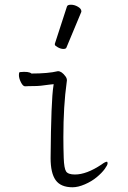

<svg xmlns="http://www.w3.org/2000/svg" viewBox="-20 -779 540 812"><path d="M212 -594Q263 -750 263 -751Q265 -759 280 -759Q295 -759 309.5 -750.5Q324 -742 324 -732Q324 -730 324 -729L261 -578Q259 -572 248 -572Q237 -572 224.5 -579Q212 -586 212 -590Q212 -592 212 -594ZM287 13Q237 13 215.5 -17Q194 -47 194 -110Q196 -356 206 -416L207 -423Q189 -421 188 -421Q150 -415 124.5 -415Q99 -415 86 -414Q77 -414 68.5 -431Q60 -448 60 -461Q60 -474 64 -474Q102 -478 113 -468Q184 -468 225 -478Q241 -478 257 -456Q263 -448 263 -439Q263 -437 262 -431Q248 -331 248 -199Q248 -155 249.5 -111Q251 -67 259.5 -54Q268 -41 297 -41Q346 -41 409 -83Q425 -95 432 -95Q435 -95 435 -88Q435 -81 423 -64.5Q411 -48 389.5 -30Q368 -12 339 0.5Q310 13 287 13Z"/></svg>

Font: Moon Stars Kai HW Light
Style: Regular
Weight: 300
Designer: GuiWonder
Version: Version 1.101